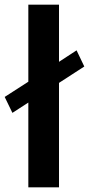

<svg xmlns="http://www.w3.org/2000/svg" viewBox="-57 -800 380 820"><path d="M64 -780V-451L-37 -386L-4 -318L64 -362V0H195V-446L303 -516L270 -585L195 -536V-780Z"/></svg>

Font: Jost-600-Semi-PL
Style: Regular
Weight: 600
Version: Version 3.300; ttfautohint (v0.97) -l 8 -r 50 -G 200 -x 14 -